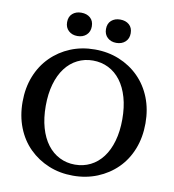

<svg xmlns="http://www.w3.org/2000/svg" viewBox="-97 -998 992 1094"><g transform="rotate(10 398.5 -451.5)"><path d="M398 10Q322 10 257.5 -16.5Q193 -43 144.5 -91Q96 -139 69.5 -206.5Q43 -274 43 -355Q43 -436 69.5 -503Q96 -570 144.5 -618.5Q193 -667 257.5 -693.5Q322 -720 398 -720Q474 -720 539 -693.5Q604 -667 652.5 -618.5Q701 -570 727.5 -503Q754 -436 754 -355Q754 -274 727.5 -206.5Q701 -139 652.5 -91Q604 -43 539 -16.5Q474 10 398 10ZM398 -54Q447 -54 488 -74.5Q529 -95 558.5 -134Q588 -173 604 -229Q620 -285 620 -355Q620 -425 604 -481Q588 -537 558.5 -576Q529 -615 488 -635.5Q447 -656 398 -656Q350 -656 309 -635.5Q268 -615 238.5 -576Q209 -537 193 -481Q177 -425 177 -355Q177 -285 193 -229Q209 -173 238.5 -134Q268 -95 309 -74.5Q350 -54 398 -54ZM357 -846Q357 -815 337 -796.5Q317 -778 285 -778Q254 -778 234 -796.5Q214 -815 214 -846Q214 -878 234 -895.5Q254 -913 285 -913Q317 -913 337 -895.5Q357 -878 357 -846ZM582 -846Q582 -815 562 -796.5Q542 -778 510 -778Q479 -778 459 -796.5Q439 -815 439 -846Q439 -878 459 -895.5Q479 -913 510 -913Q542 -913 562 -895.5Q582 -878 582 -846Z"/></g></svg>

Font: Roboto Serif 36pt Medium
Style: Regular
Weight: 500
Designer: Greg Gazdowicz
Foundry: Commercial Type
Version: Version 1.008